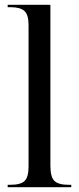

<svg xmlns="http://www.w3.org/2000/svg" viewBox="-20 -780 329 800"><path d="M12 0V-10H23Q66 -10 82.5 -26Q99 -42 99 -86V-675Q99 -719 81.5 -734.5Q64 -750 25 -750H12V-760H190V-89Q190 -43 206.5 -26.5Q223 -10 266 -10H277V0Z"/></svg>

Font: Noto Serif Display SemiCondensed
Style: Regular
Weight: 400
Width: 4
Designer: Monotype Design Team
Foundry: Monotype Imaging Inc.
Version: Version 2.009